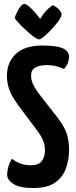

<svg xmlns="http://www.w3.org/2000/svg" viewBox="-20 -940 384 970"><path d="M147 10Q80 10 48 -10.5Q16 -31 16 -57Q16 -74 22 -96.5Q28 -119 41 -138Q57 -124 82 -114.5Q107 -105 134 -105Q175 -105 191 -126Q207 -147 207 -182Q207 -208 197.5 -231Q188 -254 162 -288L71 -410Q37 -456 26 -490Q15 -524 15 -557Q15 -625 60 -667.5Q105 -710 193 -710Q269 -710 299 -695Q329 -680 329 -654Q329 -640 323 -623.5Q317 -607 303 -591Q295 -597 270 -604Q245 -611 216 -611Q179 -611 158 -598.5Q137 -586 137 -560Q137 -537 145.5 -517.5Q154 -498 173 -471L269 -348Q305 -302 317 -265Q329 -228 329 -185Q329 -135 313.5 -90.5Q298 -46 259 -18Q220 10 147 10ZM178 -741Q171 -741 158.5 -749Q146 -757 131 -770Q116 -783 100.5 -797.5Q85 -812 73 -825.5Q61 -839 54 -849Q62 -874 76.5 -897Q91 -920 103 -920Q110 -920 120 -912.5Q130 -905 141 -894Q152 -883 161.5 -871.5Q171 -860 177 -852.5Q183 -845 183 -845Q200 -872 214.5 -887Q229 -902 238 -908Q247 -914 247 -914Q267 -904 279 -891Q291 -878 291 -866Q291 -858 281.5 -843Q272 -828 257 -810.5Q242 -793 226 -777Q210 -761 197 -751Q184 -741 178 -741Z"/></svg>

Font: Yanone Kaffeesatz ExtraLight
Style: Bold
Weight: 700
Version: Version 2.003